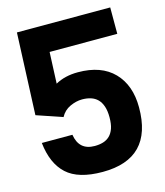

<svg xmlns="http://www.w3.org/2000/svg" viewBox="-117 -869 834 970"><g transform="rotate(-15 300.0 -383.5)"><path d="M200 -208Q213 -124 295 -124Q319 -124 339 -130Q359 -136 373.5 -150Q388 -164 396 -187Q404 -210 404 -245Q404 -279 396 -302.5Q388 -326 373.5 -340.5Q359 -355 338.5 -361.5Q318 -368 293 -368Q262 -368 229.5 -353Q197 -338 180 -306L45 -352L63 -780H551V-642H197L190 -478Q240 -506 308 -506Q430 -506 495.5 -438.5Q561 -371 561 -255Q561 13 300 13Q173 13 112.5 -42.5Q52 -98 40 -208Z"/></g></svg>

Font: Tanohe Sans
Style: Bold
Weight: 700
Designer: Village Type and Design LLC & Cristiano Sobral
Foundry: Cooper Hewitt Smithsonian Design Museum
Version: Version 1.00;September 29, 2021;FontCreator 13.0.0.2655 64-b